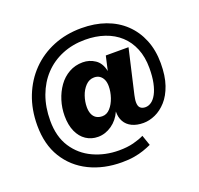

<svg xmlns="http://www.w3.org/2000/svg" viewBox="-143 -823 1211 1167"><g transform="rotate(-20 462.0 -239.5)"><path d="M454 186Q336 186 243.5 140.5Q151 95 98 9Q45 -77 45 -200Q45 -303 78.5 -388Q112 -473 172.5 -535Q233 -597 316 -631Q399 -665 498 -665Q584 -665 654 -640Q724 -615 774.5 -567Q825 -519 852.5 -451.5Q880 -384 880 -300Q880 -218 860 -160Q840 -102 807 -65.5Q774 -29 735 -11.5Q696 6 658 6Q615 6 584 -9Q553 -24 537.5 -52Q522 -80 523 -117Q501 -67 459 -38Q417 -9 370 -9Q327 -9 293 -31.5Q259 -54 240 -96.5Q221 -139 221 -198Q221 -249 236 -297Q251 -345 278.5 -383.5Q306 -422 346 -444.5Q386 -467 435 -467Q478 -467 514 -443Q550 -419 561 -365L582 -458H729L663 -172Q661 -162 659 -150.5Q657 -139 657 -128Q657 -102 669 -91Q681 -80 702 -80Q722 -80 740.5 -93Q759 -106 773.5 -133Q788 -160 796.5 -200.5Q805 -241 805 -296Q805 -367 782.5 -422Q760 -477 719 -514.5Q678 -552 621 -571.5Q564 -591 495 -591Q414 -591 346.5 -563Q279 -535 230.5 -483.5Q182 -432 155.5 -360Q129 -288 129 -200Q129 -97 174.5 -27.5Q220 42 296 77Q372 112 461 112Q515 112 555.5 101.5Q596 91 624 77L647 144Q623 155 595.5 164.5Q568 174 533.5 180Q499 186 454 186ZM437 -118Q466 -118 488 -142.5Q510 -167 522.5 -204Q535 -241 535 -277Q535 -302 527 -319.5Q519 -337 504.5 -347Q490 -357 469 -357Q437 -357 413.5 -332.5Q390 -308 378 -272.5Q366 -237 366 -202Q366 -176 374 -157Q382 -138 398 -128Q414 -118 437 -118Z"/></g></svg>

Font: Kantumruy Pro
Style: Bold Italic
Weight: 700
Italic angle: -13°
Version: Version 1.002